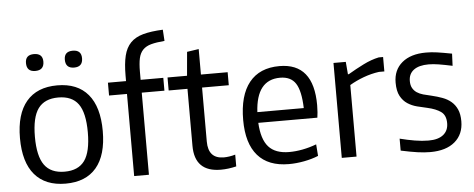

<svg xmlns="http://www.w3.org/2000/svg" viewBox="-53 -945 2687 1088"><g transform="rotate(-5 1291.0 -400.5)"><path d="M164 -642Q115 -642 115 -691Q115 -738 164 -738Q214 -738 214 -691Q214 -642 164 -642ZM385 -642Q336 -642 336 -691Q336 -738 385 -738Q434 -738 434 -691Q434 -642 385 -642ZM280 9Q165 9 104.5 -62Q44 -133 44 -270Q44 -407 104.5 -478.5Q165 -550 280 -550Q395 -550 455 -478.5Q515 -407 515 -270Q515 -133 455 -62Q395 9 280 9ZM280 -59Q358 -59 394 -109Q430 -159 430 -270Q430 -381 394 -431Q358 -481 280 -481Q202 -481 165.5 -431Q129 -381 129 -270Q129 -160 165.5 -109.5Q202 -59 280 -59Z M670 -467H568V-540H671V-571Q671 -639 682 -684Q693 -729 719.5 -756.5Q746 -784 791 -796.5Q836 -809 904 -812L908 -748Q861 -744 831.5 -736Q802 -728 784.5 -710Q767 -692 760.5 -662.5Q754 -633 754 -586V-540H883V-467H754V0H670ZM1163 7Q1014 7 1014 -142V-466H907V-540H1018L1030 -675L1097 -685V-540H1249V-466H1097V-159Q1097 -61 1186 -61Q1200 -61 1217 -63.5Q1234 -66 1251 -71V-4Q1205 7 1163 7Z M1550 9Q1433 9 1373 -60Q1313 -129 1313 -262Q1313 -402 1372 -475.5Q1431 -549 1544 -549Q1738 -549 1738 -310Q1738 -287 1736.5 -270Q1735 -253 1733 -239H1397Q1402 -145 1440.5 -102Q1479 -59 1558 -59Q1594 -59 1633.5 -66.5Q1673 -74 1713 -89L1718 -23Q1682 -8 1637 0.5Q1592 9 1550 9ZM1542 -483Q1407 -483 1397 -300H1661Q1658 -398 1630.5 -440.5Q1603 -483 1542 -483Z M1851 -540H1921L1927 -469H1932Q1976 -495 2021 -517.5Q2066 -540 2109 -549H2134V-467H2103Q2059 -461 2015.5 -445Q1972 -429 1935 -407V0H1851Z M2354 11Q2320 11 2281.5 5.5Q2243 0 2187 -12V-80Q2230 -69 2271.5 -62Q2313 -55 2350 -55Q2405 -55 2434 -78.5Q2463 -102 2463 -144Q2463 -189 2435.5 -209Q2408 -229 2359 -240Q2331 -246 2301.5 -253.5Q2272 -261 2247.5 -277Q2223 -293 2207.5 -321.5Q2192 -350 2192 -398Q2192 -470 2241.5 -511.5Q2291 -553 2378 -553Q2394 -553 2409 -552Q2424 -551 2441 -548.5Q2458 -546 2478.5 -542.5Q2499 -539 2525 -534L2522 -465Q2475 -475 2444 -480Q2413 -485 2387 -485Q2332 -485 2302.5 -463Q2273 -441 2273 -400Q2273 -376 2282 -360Q2291 -344 2306 -334Q2321 -324 2342 -318Q2363 -312 2387 -307Q2421 -299 2449.5 -288.5Q2478 -278 2499 -260Q2520 -242 2532 -215Q2544 -188 2544 -148Q2544 -74 2494 -31.5Q2444 11 2354 11Z"/></g></svg>

Font: Encode Sans Narrow
Style: Regular
Weight: 400
Designer: Pablo Impallari, Andres Torresi
Foundry: Pablo Impallari, Andres Torresi
Version: Version 1.000; ttfautohint (v1.00) -l 8 -r 50 -G 200 -x 14 -